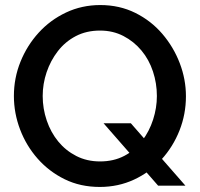

<svg xmlns="http://www.w3.org/2000/svg" viewBox="-20 -735 790 760"><path d="M375 5Q298 5 236 -25.5Q174 -56 129 -107Q84 -158 59.5 -222.5Q35 -287 35 -355Q35 -426 61 -490.5Q87 -555 133 -605.5Q179 -656 241.5 -685.5Q304 -715 377 -715Q453 -715 515.5 -684Q578 -653 622.5 -601Q667 -549 691.5 -485Q716 -421 716 -354Q716 -283 690.5 -218.5Q665 -154 619 -103.5Q573 -53 510.5 -24Q448 5 375 5ZM376 -96Q430 -96 472 -118Q514 -140 542.5 -177.5Q571 -215 586 -261.5Q601 -308 601 -355Q601 -405 585.5 -452Q570 -499 540 -535Q510 -571 468.5 -592.5Q427 -614 376 -614Q322 -614 280 -592Q238 -570 209 -532.5Q180 -495 164.5 -449Q149 -403 149 -355Q149 -305 165 -258Q181 -211 210.5 -175Q240 -139 282 -117.5Q324 -96 376 -96ZM390 -247H498L714 0H606Z"/></svg>

Font: Raleway Thin SemiBold
Style: Regular
Weight: 600
Version: Version 4.026